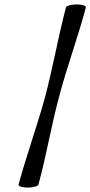

<svg xmlns="http://www.w3.org/2000/svg" viewBox="-20 -834 408 868"><path d="M278 -800C243 -667 220 -533 185 -400C149 -267 100 -133 64 0C62 8 80 14 105 14C130 14 152 8 154 0C190 -133 212 -267 248 -400C283 -533 333 -667 368 -800C370 -808 352 -814 327 -814C302 -814 280 -808 278 -800Z"/></svg>

Font: Nupuram Condensed Oblique
Style: Regular
Weight: 400
Width: 3
Designer: Santhosh Thottingal (santhosh.thottingal@gmail.com)
Foundry: SMC
Version: Version 1.000